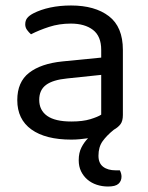

<svg xmlns="http://www.w3.org/2000/svg" viewBox="-20 -495 539 700"><path d="M428 -313V-76Q428 -54 419.5 -42.5Q411 -31 395 -22Q369 -1 354 20Q339 41 339 73Q339 100 356 113Q373 126 402 126H417Q423 138 423 149Q423 165 412 175Q401 185 374 185Q352 185 332.5 178.5Q313 172 298.5 159.5Q284 147 275.5 129.5Q267 112 267 89Q267 62 277 42.5Q287 23 301 9Q287 11 271.5 12.5Q256 14 240 14Q146 14 94.5 -23Q43 -60 43 -130Q43 -196 86 -229.5Q129 -263 207 -271L349 -285V-313Q349 -363 319 -386Q289 -409 238 -409Q196 -409 159 -397Q122 -385 93 -370Q85 -377 78.5 -386Q72 -395 72 -406Q72 -420 79 -429Q86 -438 101 -446Q128 -460 163 -467.5Q198 -475 239 -475Q326 -475 377 -436Q428 -397 428 -313ZM349 -77V-222L225 -209Q173 -204 148 -185.5Q123 -167 123 -131Q123 -93 152 -72.5Q181 -52 240 -52Q282 -52 309.5 -60.5Q337 -69 349 -77Z"/></svg>

Font: Baloo 2 Latin
Style: Regular
Weight: 400
Designer: Sarang Kulkarni and Ek Type
Foundry: Ek Type
Version: Version 1.001